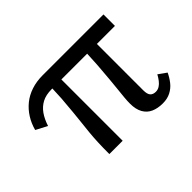

<svg xmlns="http://www.w3.org/2000/svg" viewBox="-103 -723 948 948"><g transform="rotate(-45 371.5 -249.0)"><path d="M308 0H215Q215 -46 216.5 -81Q218 -116 221 -146Q224 -176 227.5 -207Q231 -238 234.5 -275Q238 -312 242 -362Q244 -392 245 -428H239Q200 -428 173.5 -414Q147 -400 129 -374.5Q111 -349 99 -312L40 -343Q50 -380 69 -410Q88 -440 115 -462Q142 -484 178 -496Q214 -508 257 -508H682V-428H556V-104Q556 -77 566 -66Q576 -55 595 -55Q609 -55 621 -62.5Q633 -70 643 -83Q653 -96 661 -111L703 -81Q692 -57 675.5 -36Q659 -15 635 -2.5Q611 10 579 10Q544 10 518 -1.5Q492 -13 477.5 -38.5Q463 -64 463 -104Q463 -123 465 -144.5Q467 -166 470 -194Q473 -222 476.5 -260.5Q480 -299 484 -352Q486 -386 488 -428H308Z"/></g></svg>

Font: Roboto Serif 20pt
Style: Regular
Weight: 400
Designer: Greg Gazdowicz
Foundry: Commercial Type
Version: Version 1.008